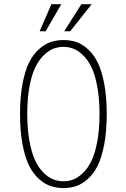

<svg xmlns="http://www.w3.org/2000/svg" viewBox="-20 -900 610 930"><path d="M172 -748.5 229 -879.5H277L201 -748.5ZM291 -748.5 374 -879.5H424L320 -748.5ZM287.5 11Q254.5 11 226 1.5Q197.5 -8 169.2 -32.8Q141 -57.5 121.2 -96.8Q101.5 -136 89.2 -200.2Q77 -264.5 77 -348Q77 -431 89.2 -495Q101.5 -559 121.2 -598.2Q141 -637.5 169.2 -662.2Q197.5 -687 226 -696.5Q254.5 -706 287.5 -706Q320 -706 348.5 -696.8Q377 -687.5 405 -662.5Q433 -637.5 452.8 -598.2Q472.5 -559 484.8 -495Q497 -431 497 -348Q497 -264.5 484.8 -200.2Q472.5 -136 452.8 -96.8Q433 -57.5 405 -32.8Q377 -8 348.5 1.5Q320 11 287.5 11ZM287.5 -22Q312.5 -22 335.5 -30.8Q358.5 -39.5 382.2 -62.5Q406 -85.5 423.2 -121Q440.5 -156.5 451.2 -215Q462 -273.5 462 -348Q462 -422.5 451.2 -480.5Q440.5 -538.5 423.2 -574Q406 -609.5 382.2 -632.5Q358.5 -655.5 335.5 -664.2Q312.5 -673 287.5 -673Q262 -673 238.8 -664.2Q215.5 -655.5 192 -632.5Q168.5 -609.5 151 -574Q133.5 -538.5 122.8 -480.5Q112 -422.5 112 -348Q112 -273.5 123 -215Q134 -156.5 151.2 -121Q168.5 -85.5 192 -62.5Q215.5 -39.5 238.8 -30.8Q262 -22 287.5 -22Z"/></svg>

Font: League Mono Narrow Thin
Style: Regular
Weight: 100
Width: 3
Designer: Tyler Finck
Foundry: The League of Moveable Type / Tyler Finck
Version: Version 2.210